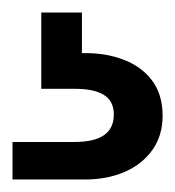

<svg xmlns="http://www.w3.org/2000/svg" viewBox="-20 -27 280 307"><path d="M0 260V200H99Q131 200 146.5 189Q162 178 162 156Q162 135 146.5 125Q131 115 99 115H46V-7H111V58Q147 57 176.5 68Q206 79 223 101.5Q240 124 240 158Q240 190 223.5 213Q207 236 179 248Q151 260 116 260Z"/></svg>

Font: DM Sans 12pt Medium
Style: Regular
Weight: 500
Version: Version 4.004;gftools[0.9.30]